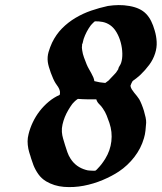

<svg xmlns="http://www.w3.org/2000/svg" viewBox="-20 -734 649 771"><path d="M189 -562.5Q205.1 -595.7 229.2 -620.1Q253.4 -644.5 283 -662.1Q312.5 -679.7 345.7 -691.2Q378.9 -702.6 413.1 -710Q435.1 -713.4 456.3 -713.6Q477.5 -713.9 499.5 -710Q522 -706.1 538.6 -698.2Q555.2 -690.4 566.9 -678.2Q578.6 -666 586.9 -649.4Q595.2 -632.8 601.1 -611.8Q607.9 -589.4 609.1 -566.2Q610.4 -543 603 -520Q595.2 -495.1 579.6 -474.1Q564 -453.1 545.4 -435.1Q541.5 -431.2 537.1 -427.5Q532.7 -423.8 528.3 -420.4L527.3 -419.4L515.1 -411.1L528.3 -420.9Q529.8 -421.4 528.8 -420.7Q527.8 -419.9 525.9 -418.5Q523.9 -417 521.7 -415.3Q519.5 -413.6 518.1 -412.6Q516.1 -411.6 514.6 -410.2Q513.2 -408.7 511.7 -407.2Q510.3 -404.8 507.6 -399.2Q504.9 -393.6 503.9 -389.6Q504.9 -382.3 509 -375.5Q513.2 -368.7 518.8 -361.8Q524.4 -355 529.8 -348.4Q535.2 -341.8 539.1 -335.4Q543.5 -327.6 548.6 -315.2Q553.7 -302.7 557.9 -289.1Q562 -275.4 564.7 -262.5Q567.4 -249.5 566.9 -240.7Q565.9 -225.6 564.2 -209.7Q562.5 -193.8 558.1 -179.2Q552.2 -158.7 542.5 -139.6Q532.7 -120.6 519.5 -103.5Q506.3 -86.4 490.7 -71.8Q475.1 -57.1 457.5 -45.4Q429.7 -26.9 392.6 -11.2Q355.5 4.4 315.7 12Q275.9 19.5 236.6 16.4Q197.3 13.2 165 -5.9Q146.5 -17.1 134.3 -34.2Q122.1 -51.3 114.3 -70.8L105 -97.7Q104 -101.1 102.8 -105.2Q101.6 -109.4 102.1 -108.4Q101.1 -109.4 101.1 -110.4Q96.7 -123.5 93.8 -136.7Q90.8 -152.3 90.8 -166.3Q90.8 -180.2 94.7 -195.3Q100.6 -219.7 112.1 -243.7Q123.5 -267.6 139.6 -288.3Q155.8 -309.1 176 -325.9Q196.3 -342.8 219.7 -353Q221.7 -360.4 220.7 -366.5Q219.7 -372.6 217 -378.2Q214.4 -383.8 210.4 -389.2Q206.5 -394.5 203.1 -399.9Q198.7 -406.7 193.6 -418Q188.5 -429.2 184.1 -441.4Q179.7 -453.6 176.3 -465.3Q172.9 -477.1 171.9 -485.4Q169.4 -505.9 175 -525.1Q180.7 -544.4 189 -562.5ZM366.7 -335Q348.1 -335 329.8 -335.2Q311.5 -335.4 293 -336.9L289.1 -334.5Q285.2 -331.5 283 -329.6Q280.8 -327.6 278.8 -325.7Q276.9 -323.7 275.1 -321.8Q273.4 -319.8 270.5 -316.9Q262.2 -305.7 254.2 -292Q246.1 -278.3 240.2 -263.7Q234.4 -249 231 -233.9Q227.5 -218.8 228.5 -204.1Q229.5 -190.4 233.4 -177.5Q237.3 -164.6 241.2 -151.4Q245.6 -137.2 250.5 -123Q255.4 -108.9 263.7 -96.2Q285.2 -63 324.7 -51.8Q332.5 -49.3 340.3 -49.1Q348.1 -48.8 356 -48.3Q356.9 -48.3 359.1 -48.3Q361.3 -48.3 363.3 -48.8Q365.7 -50.3 367.4 -52Q369.1 -53.7 370.1 -54.7Q380.9 -65.9 387.7 -74.7Q394.5 -83.5 402.8 -96.7Q422.9 -129.4 427.2 -166.7Q431.6 -204.1 419.4 -240.2Q414.1 -255.9 408.4 -270Q402.8 -284.2 393.1 -298.3Q386.7 -308.1 378.4 -315.9Q370.1 -323.7 366.7 -335ZM358.9 -408.2Q380.9 -402.3 402.8 -400.9L406.7 -403.8L416.5 -411.1Q418.9 -414.1 423.3 -418.5Q427.7 -422.9 432.1 -427.7Q436.5 -432.6 440.4 -436.5Q444.3 -440.4 445.8 -442.4L454.6 -455.6Q455.6 -462.4 459.7 -468.5Q463.9 -474.6 466.3 -481.4Q471.7 -497.6 471.2 -519.5Q470.7 -541.5 464.8 -563.5Q459 -585.4 448 -604.2Q437 -623 421.9 -633.3Q408.2 -642.6 392.6 -645.8Q377 -648.9 360.8 -648.4L360.4 -647.9Q359.4 -647.5 357.4 -645.5Q355.5 -643.6 352.8 -641.1Q350.1 -638.7 347.9 -636Q345.7 -633.3 344.2 -631.8Q326.2 -607.4 315.9 -577.6Q314 -572.3 313.2 -566.7Q312.5 -561 309.6 -555.7V-552.2Q308.6 -546.4 308.8 -542.5Q309.1 -538.6 310.1 -531.7Q312 -517.6 317.4 -502.9Q322.8 -488.3 328.1 -475.1Q332 -465.8 336.9 -457.3Q341.8 -448.7 346.4 -440.4Q351.1 -432.1 354.5 -424.1Q357.9 -416 358.9 -408.2ZM512.7 -409.7 511.2 -408.7Q511.7 -408.7 512.7 -409.7ZM512.7 -409.7 515.1 -411.1 513.2 -410.2ZM371.1 -655.8 369.1 -654.8Q371.1 -655.8 371.1 -655.8Z"/></svg>

Font: Autopia Bold Italic
Style: Bold Italic
Weight: 700
Italic angle: -104°
Designer: Antoine Gelgon
Foundry: Antoine Gelgon
Version: V.1.0